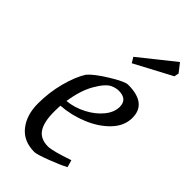

<svg xmlns="http://www.w3.org/2000/svg" viewBox="-217 -719 780 780"><g transform="rotate(45 173.0 -329.5)"><path d="M99 -199Q98 -187 98 -163Q98 -104 117.5 -75Q137 -46 181 -46Q206 -46 287 -74L296 -43Q268 -28 219 -9.5Q170 9 157 9Q95 9 61.5 -33Q28 -75 28 -141Q28 -205 44 -265Q60 -325 83 -361Q104 -386 159.5 -420Q215 -454 233 -454Q341 -454 341 -371Q341 -325 305 -287Q269 -249 213 -226Q157 -203 99 -199ZM103 -230Q145 -234 184.5 -254.5Q224 -275 248.5 -305Q273 -335 273 -366Q273 -410 224 -410Q208 -410 190 -402Q166 -391 139.5 -345Q113 -299 103 -230ZM168 -549 317 -668 346 -631 342 -611 182 -526Z"/></g></svg>

Font: Grenze Light
Style: Italic
Weight: 300
Italic angle: -10°
Designer: Renata Polastri
Foundry: Omnibus-Type
Version: Version 1.002; ttfautohint (v1.8)